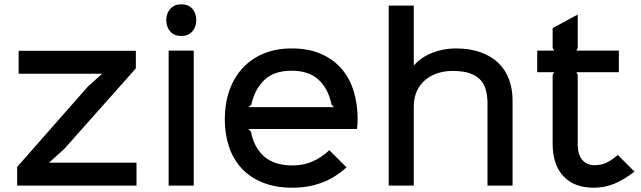

<svg xmlns="http://www.w3.org/2000/svg" viewBox="-20 -866 2990 896"><path d="M617 0H60V-87L391 -463L456 -521L457 -522H67V-629H614V-547L279 -170L210 -108L211 -107H617Z M896 -772Q896 -740 877 -719Q858 -698 826 -698Q793 -698 774.5 -719Q756 -740 756 -772Q756 -804 775 -825Q794 -846 826 -846Q859 -846 877.5 -825Q896 -804 896 -772ZM884 0H767V-630H884Z M1649 -310Q1649 -288 1646 -264H1139L1151 -252Q1165 -178 1212.5 -136Q1260 -94 1346 -94Q1396 -94 1437.5 -112Q1479 -130 1517 -165L1597 -85Q1543 -36 1480.5 -13Q1418 10 1346 10Q1265 10 1205 -14.5Q1145 -39 1106 -82Q1067 -125 1048 -183.5Q1029 -242 1029 -310Q1029 -382 1050 -442.5Q1071 -503 1111 -547Q1151 -591 1209 -615.5Q1267 -640 1341 -640Q1419 -640 1477 -615Q1535 -590 1573.5 -545.5Q1612 -501 1630.5 -440.5Q1649 -380 1649 -310ZM1539 -366 1527 -378Q1513 -450 1467.5 -493Q1422 -536 1341 -536Q1258 -536 1213 -492Q1168 -448 1153 -378L1140 -366Z M2372 -397V0H2255V-382Q2255 -414 2248.5 -442Q2242 -470 2224.5 -490.5Q2207 -511 2175 -523Q2143 -535 2092 -535Q2054 -535 2021 -524Q1988 -513 1963.5 -492Q1939 -471 1925 -440Q1911 -409 1911 -369V0H1794V-840H1911V-562H1913Q1945 -599 1997.5 -619.5Q2050 -640 2106 -640Q2173 -640 2223 -622Q2273 -604 2306 -572Q2339 -540 2355.5 -495.5Q2372 -451 2372 -397Z M2941 -65Q2890 -26 2845.5 -8Q2801 10 2750 10Q2659 10 2609 -44Q2559 -98 2559 -195V-517L2566 -529H2487V-630H2566L2559 -642V-735L2676 -798V-642L2670 -630H2868V-529H2670L2676 -517V-194Q2676 -144 2697.5 -119.5Q2719 -95 2755 -95Q2784 -95 2808 -105.5Q2832 -116 2863 -143Z"/></svg>

Font: Sinkin Sans 500 Medium
Style: 500 Medium
Weight: 500
Designer: Keith Bates
Foundry: K-Type
Version: Sinkin Sans (version 1.0)  by Keith Bates   •   © 2014   www